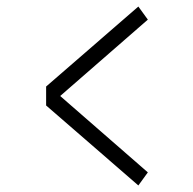

<svg xmlns="http://www.w3.org/2000/svg" viewBox="-20 -555 590 587"><path d="M403 -535 432 -495 164 -261.5 432 -28 403 12 121 -232.5V-290.5Z"/></svg>

Font: Trispace SemiCondensed ExtraLight
Style: Regular
Weight: 200
Width: 4
Designer: Tyler Finck
Foundry: Etcetera Type Company
Version: Version 1.210; ttfautohint (v1.8.3)